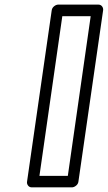

<svg xmlns="http://www.w3.org/2000/svg" viewBox="-20 -787 467 832"><path d="M97.2 0 204.1 -742.2Q205.6 -752.9 214.6 -760Q223.6 -767.1 232.9 -767.1H405.8Q416.5 -767.1 422.4 -759.3Q428.2 -751.5 426.8 -742.2L319.8 0Q318.4 10.7 309.3 17.8Q300.3 24.9 291 24.9H118.2Q107.4 24.9 101.6 17.1Q95.7 9.3 97.2 0ZM150.9 -24.9H273.9L373 -716.8H250Z"/></svg>

Font: Trueno Bold Outline
Style: Italic
Weight: 700
Width: 6
Designer: Julieta Ulanovsky
Foundry: Julieta Ulanovsky
Version: Version 3.001b | FøM Fix